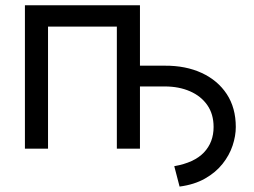

<svg xmlns="http://www.w3.org/2000/svg" viewBox="-20 -559 954 722"><path d="M655.3 142.6 635.3 65.9Q710.4 52.7 746.8 14.4Q783.2 -23.9 783.2 -81.5Q783.2 -129.9 759.5 -163.8Q735.8 -197.8 694.3 -215.8Q652.8 -233.9 599.6 -233.9H466.8V-312H599.6Q678.2 -312.5 738.5 -284.7Q798.8 -256.8 832.8 -205.1Q866.7 -153.3 866.7 -81.5Q866.7 -47.9 854.7 -11.7Q842.8 24.4 817.1 56.9Q791.5 89.4 751.2 112.3Q710.9 135.3 655.3 142.6ZM506.3 -539.1V0H419.4V-459H160.6V0H73.7V-539.1Z"/></svg>

Font: Inter 18pt
Style: Regular
Weight: 400
Designer: Rasmus Andersson
Foundry: rsms
Version: Version 4.001;git-66647c0bb